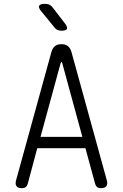

<svg xmlns="http://www.w3.org/2000/svg" viewBox="-20 -970 640 1000"><path d="M191 -257H409L304 -642Q303 -647 300.5 -647Q298 -647 296 -642ZM476 -11 425 -198H174L124 -11Q121 -1 114 4.5Q107 10 93 10Q74 10 66 -0.5Q58 -11 64 -32L248 -700Q254 -720 266.5 -730Q279 -740 300 -740Q321 -740 333.5 -730Q346 -720 352 -700L536 -32Q542 -11 534 -0.5Q526 10 507 10Q493 10 486 4.5Q479 -1 476 -11ZM300 -810Q289 -810 279.5 -814Q270 -818 263 -828L195 -911Q179 -930 184 -940Q189 -950 215 -950Q228 -950 237.5 -945.5Q247 -941 255 -930L319 -847Q333 -828 328.5 -819Q324 -810 300 -810Z"/></svg>

Font: Maple Mono NL ExtraLight
Style: Regular
Weight: 275
Monospace: yes
Designer: subframe7536
Version: Version 7.000